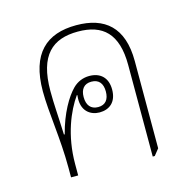

<svg xmlns="http://www.w3.org/2000/svg" viewBox="-87 -639 724 729"><g transform="rotate(-15 275.0 -274.5)"><path d="M426 4H434L454 -21V-364C454 -497 386 -553 274 -553C157 -553 87 -492 87 -343C87 -258 106 -154 106 -38V0H134V-45C134 -158 172 -245 208 -296L210 -295C202 -233 240 -210 275 -210C313 -210 343 -232 343 -282C343 -329 315 -354 272 -354C248 -354 225 -345 207 -327C179 -299 145 -242 125 -164H122C119 -243 115 -282 115 -337C115 -478 174 -528 274 -528C371 -528 426 -480 426 -356ZM275 -231C246 -231 231 -250 231 -282C231 -312 245 -331 274 -331C304 -331 318 -312 318 -281C318 -250 304 -231 275 -231Z"/></g></svg>

Font: Noto Serif Thai SemiCondensed Thin
Style: Regular
Weight: 100
Width: 4
Designer: Monotype Design Team
Foundry: Monotype Imaging Inc.
Version: Version 2.002